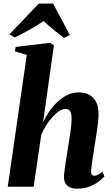

<svg xmlns="http://www.w3.org/2000/svg" viewBox="-20 -1060 631 1090"><path d="M417 11Q393.5 11 376.8 3.2Q360 -4.5 351.5 -19.5Q343 -34.5 343 -56Q343 -66.5 345.5 -84.8Q348 -103 351.2 -126.2Q354.5 -149.5 358.5 -173.5Q362.5 -197.5 365.5 -218.5Q369.5 -242 373 -265.5Q376.5 -289 379.8 -311.2Q383 -333.5 384.8 -352.5Q386.5 -371.5 386.5 -385.5Q386 -406 382.8 -418.2Q379.5 -430.5 371.8 -436Q364 -441.5 350.5 -441.5Q334 -441.5 314.8 -428.5Q295.5 -415.5 276.5 -394Q257.5 -372.5 241.2 -346.5Q225 -320.5 214 -293.5L171 0H24L132 -748.5L64.5 -768.5L69 -793.5L263.5 -817L286 -803L224.5 -365Q238 -395.5 258.5 -425.5Q279 -455.5 305 -480.5Q331 -505.5 361.5 -520.5Q392 -535.5 426 -535.5Q463 -535.5 488.2 -521Q513.5 -506.5 526.5 -479.5Q539.5 -452.5 539.5 -414Q539.5 -391 536.2 -362.2Q533 -333.5 528.2 -303.2Q523.5 -273 519 -245Q516 -226 512.8 -204.2Q509.5 -182.5 506.2 -161.5Q503 -140.5 500.5 -122.2Q498 -104 497 -91Q497 -73.5 502.8 -67.8Q508.5 -62 515.5 -62Q524 -62 535 -67.2Q546 -72.5 560.5 -86L573 -59Q563.5 -48 542.8 -31.2Q522 -14.5 490.8 -1.8Q459.5 11 417 11ZM33.5 -865 200 -1039.5H281.5L376.5 -861.5L343.5 -845Q312.5 -867.5 283 -892Q253.5 -916.5 227.5 -940.5Q190 -914.5 147.2 -891Q104.5 -867.5 63 -847Z"/></svg>

Font: Merriweather 96pt ExtraBold
Style: Italic
Weight: 800
Italic angle: -7.8°
Version: Version 2.101